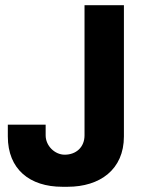

<svg xmlns="http://www.w3.org/2000/svg" viewBox="-20 -706 567 736"><path d="M10 -228V-183C10 -57 94 10 219 10H239C363 10 455 -56 455 -183V-686H304V-187C304 -142 272 -113 228 -113C190 -113 155 -147 155 -187V-228Z"/></svg>

Font: Chivo
Style: Bold
Weight: 700
Designer: Hector Gatti
Foundry: Omnibus-Type
Version: Version 1.003;PS 001.003;hotconv 1.0.70;makeotf.lib2.5.58329